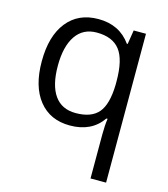

<svg xmlns="http://www.w3.org/2000/svg" viewBox="-116 -635 844 966"><g transform="rotate(15 306.5 -152.5)"><path d="M288.1 -58.1Q369.1 -58.1 406.2 -101.6Q443.4 -145 445.8 -248V-266.1Q445.8 -378.4 407.7 -427.7Q369.6 -477.1 287.1 -477.1Q215.8 -477.1 178 -421.6Q140.1 -366.2 140.1 -265.1Q140.1 -164.1 177.5 -111.1Q214.8 -58.1 288.1 -58.1ZM275.9 9.8Q172.4 9.8 114.3 -63Q56.2 -135.7 56.2 -266.1Q56.2 -397.5 114.7 -471.2Q173.3 -544.9 277.8 -544.9Q387.7 -544.9 446.8 -461.9H451.2L462.9 -535.2H526.9V240.2H445.8V11.2Q445.8 -37.6 451.2 -71.8H444.8Q388.7 9.8 275.9 9.8Z"/></g></svg>

Font: f07869316
Style: Regular
Weight: 400
Foundry: Ascender Corporation
Version: Version 1.10